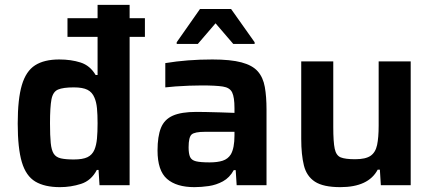

<svg xmlns="http://www.w3.org/2000/svg" viewBox="-20 -763 1783 791"><path d="M227 8Q164 8 125.5 -15Q87 -38 70 -95Q53 -152 53 -254Q53 -355 70 -412.5Q87 -470 124.5 -494Q162 -518 224 -518Q273 -518 312 -505.5Q351 -493 374 -454H382V-611H258V-688H382V-743H514V-688H577V-611H514V0H390L386 -63H379Q356 -19 314 -5.5Q272 8 227 8ZM284 -106Q321 -106 340.5 -115.5Q360 -125 369 -146Q377 -165 379.5 -192Q382 -219 382 -255Q382 -291 379.5 -317Q377 -343 369 -361Q360 -383 340.5 -393Q321 -403 284 -403Q240 -403 219 -394Q198 -385 192 -353.5Q186 -322 186 -255Q186 -204 189 -174Q192 -144 201.5 -129.5Q211 -115 231 -110.5Q251 -106 284 -106Z M781 8Q707 8 668 -26Q629 -60 629 -143Q629 -201 643 -236Q657 -271 692 -286.5Q727 -302 789 -302Q802 -302 829.5 -301.5Q857 -301 888.5 -300Q920 -299 946 -298V-318Q946 -362 936.5 -382Q927 -402 898 -406.5Q869 -411 811 -411Q789 -411 760 -410Q731 -409 704 -407Q677 -405 661 -403V-503Q751 -518 855 -518Q930 -518 975 -506Q1020 -494 1042 -469Q1064 -444 1071 -404.5Q1078 -365 1078 -312V0H955L951 -62H943Q926 -31 898.5 -16Q871 -1 840 3.5Q809 8 781 8ZM844 -94Q876 -94 897.5 -101Q919 -108 931 -127Q946 -153 946 -205V-220H825Q782 -220 769.5 -209Q757 -198 757 -156Q757 -130 763 -116.5Q769 -103 787.5 -98.5Q806 -94 844 -94ZM708 -582V-589L804 -726H932L1029 -589V-582H941L868 -667L795 -582Z M1382 8Q1312 8 1277.5 -14.5Q1243 -37 1232 -81.5Q1221 -126 1221 -191V-510H1353V-240Q1353 -178 1359 -150Q1365 -122 1384 -114.5Q1403 -107 1443 -107Q1486 -107 1506.5 -121Q1527 -135 1533.5 -165.5Q1540 -196 1540 -246V-510H1672V0H1549L1545 -64H1536Q1498 8 1382 8Z"/></svg>

Font: Saira SemiBold
Style: Regular
Weight: 600
Designer: Hector Gatti with collaboration of the Omnibus-Type team
Foundry: Omnibus-Type
Version: Version 1.100; ttfautohint (v1.8.3)